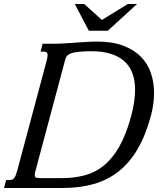

<svg xmlns="http://www.w3.org/2000/svg" viewBox="-87 -933 793 953"><path d="M-66.9 0 -56.6 -39.1H-42Q-33.2 -39.1 -27.1 -41.3Q-21 -43.5 -16.4 -49.3Q-11.7 -55.2 -8.1 -65.4Q-4.4 -75.7 0 -91.3L142.6 -624.5Q149.4 -648.9 149.4 -659.7Q149.4 -669.4 144.5 -673.1Q139.6 -676.8 128.9 -676.8H114.3L124.5 -715.8H176.8Q201.7 -715.8 229.7 -717.5Q257.8 -719.2 286.1 -721.2Q314.5 -723.1 342.5 -724.9Q370.6 -726.6 395.5 -726.6Q470.2 -726.6 523.4 -706.8Q576.7 -687 611.1 -652.6Q645.5 -618.2 661.6 -571.5Q677.7 -524.9 677.7 -471.7Q677.7 -417 662.1 -358.4Q635.7 -260.7 595.7 -192.6Q555.7 -124.5 501.2 -81.8Q446.8 -39.1 377.7 -19.5Q308.6 0 224.6 0ZM90.8 -91.3Q85.4 -72.3 85.4 -64Q85.4 -53.2 93.3 -51Q101.1 -48.8 119.1 -48.8H217.8Q279.8 -48.8 332.5 -62.5Q385.3 -76.2 428.5 -111.3Q471.7 -146.5 505.6 -206.3Q539.6 -266.1 564.5 -358.4Q583.5 -430.7 583.5 -486.3Q583.5 -583.5 527.8 -631.1Q472.2 -678.7 367.2 -678.7Q308.6 -678.7 276.1 -671.4Q243.7 -664.1 237.3 -639.2ZM418.9 -834 547.4 -913.1H593.3L447.8 -780.3H354L284.2 -913.1H331.1Z"/></svg>

Font: Arian AMU Serif
Style: Italic
Weight: 400
Italic angle: -15°
Designer: Ruben Hakobyan (Tarumian)
Foundry: Ruben Hakobyan (Tarumian)
Version: Version 1.002